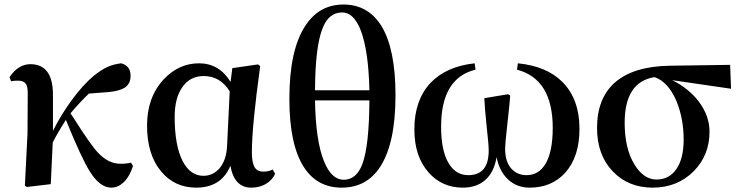

<svg xmlns="http://www.w3.org/2000/svg" viewBox="-20 -820 3298 855"><path d="M475.6 15.6Q424.8 15.6 379.9 -56.6Q342.8 -115.2 273.4 -286.1Q239.3 -233.4 214.8 -185.5Q209 -69.3 206.1 0L99.6 12.7L90.8 6.8L102.5 -225.6L103.5 -397.5Q104.5 -433.6 94.7 -447.3Q85 -460.9 59.6 -460.9Q40 -460.9 29.3 -458L22.5 -476.6Q61.5 -534.2 115.2 -534.2Q215.8 -534.2 215.8 -397.5V-237.3Q252 -309.6 300.8 -376Q349.6 -442.4 397.5 -482.4Q431.6 -509.8 460 -522.5Q486.3 -534.2 519.5 -538.1Q561.5 -527.3 561.5 -482.4Q561.5 -448.2 537.1 -430.7Q513.7 -415 465.8 -410.2L376 -403.3Q335.9 -365.2 293.9 -315.4Q298.8 -308.6 307.6 -294.9Q382.8 -175.8 415 -141.6Q461.9 -90.8 515.6 -90.8Q545.9 -90.8 563.5 -95.7L572.3 -81.1Q557.6 -34.2 530.3 -7.8Q504.9 15.6 475.6 15.6Z M853.5 15.6Q758.8 15.6 699.2 -54.7Q634.8 -129.9 634.8 -260.7Q634.8 -386.7 709 -466.8Q776.4 -538.1 866.2 -538.1Q956.1 -538.1 1006.8 -455.1L1014.6 -516.6L1128.9 -533.2L1138.7 -525.4Q1101.6 -256.8 1101.6 -141.6Q1101.6 -93.8 1115.2 -73.2Q1127 -55.7 1152.3 -55.7Q1177.7 -55.7 1194.3 -65.4L1205.1 -45.9Q1192.4 -18.6 1167 -2.9Q1137.7 15.6 1098.6 15.6Q1023.4 15.6 1005.9 -82Q965.8 15.6 853.5 15.6ZM885.7 -37.1Q929.7 -37.1 959 -72.3Q988.3 -108.4 991.2 -169.9L1002.9 -413.1Q960.9 -481.4 886.7 -481.4Q828.1 -481.4 793.9 -434.6Q757.8 -385.7 757.8 -299.8Q757.8 -170.9 793.9 -101.6Q828.1 -37.1 885.7 -37.1Z M1502 15.6Q1391.6 15.6 1333 -76.2Q1268.6 -175.8 1268.6 -379.9Q1268.6 -596.7 1338.9 -704.1Q1400.4 -799.8 1509.8 -799.8Q1619.1 -799.8 1678.7 -704.1Q1741.2 -601.6 1741.2 -395.5Q1741.2 -181.6 1672.9 -77.1Q1612.3 15.6 1502 15.6ZM1510.7 -19.5Q1567.4 -19.5 1593.8 -89.8Q1624 -171.9 1625 -373H1382.8Q1385.7 -192.4 1422.9 -101.6Q1456.1 -19.5 1510.7 -19.5ZM1382.8 -418H1625Q1621.1 -592.8 1586.9 -683.6Q1555.7 -764.6 1503.9 -764.6Q1444.3 -764.6 1417 -695.3Q1383.8 -615.2 1382.8 -418Z M2041 15.6Q1949.2 15.6 1889.6 -50.8Q1825.2 -122.1 1825.2 -244.1Q1825.2 -373 1896.5 -450.2Q1966.8 -524.4 2093.8 -538.1L2097.7 -509.8Q1944.3 -472.7 1944.3 -255.9Q1944.3 -144.5 1980.5 -88.9Q2011.7 -40 2065.4 -40Q2156.2 -40 2156.2 -149.4Q2156.2 -177.7 2147.5 -252.9Q2138.7 -337.9 2136.7 -382.8L2242.2 -400.4L2252 -394.5Q2250 -363.3 2241.2 -285.2Q2229.5 -183.6 2229.5 -156.2Q2229.5 -100.6 2256.8 -69.3Q2283.2 -40 2325.2 -40Q2377.9 -40 2408.2 -88.9Q2441.4 -142.6 2441.4 -251Q2441.4 -467.8 2282.2 -509.8L2286.1 -538.1Q2415 -525.4 2485.4 -454.1Q2560.5 -377.9 2560.5 -246.1Q2560.5 -122.1 2497.1 -50.8Q2436.5 15.6 2338.9 15.6Q2283.2 15.6 2245.1 -18.6Q2204.1 -54.7 2191.4 -120.1Q2179.7 -50.8 2138.7 -16.6Q2100.6 15.6 2041 15.6Z M2886.7 15.6Q2778.3 15.6 2710 -55.7Q2638.7 -128.9 2638.7 -250Q2638.7 -381.8 2717.8 -452.1Q2799.8 -524.4 2960.9 -527.3L3231.4 -531.2L3235.4 -424.8L2973.6 -462.9Q3044.9 -427.7 3090.8 -369.1Q3139.6 -304.7 3139.6 -233.4Q3139.6 -128.9 3069.3 -57.6Q2996.1 15.6 2886.7 15.6ZM3024.4 -198.2Q3024.4 -292 2992.2 -370.1Q2955.1 -456.1 2894.5 -476.6Q2761.7 -455.1 2761.7 -273.4Q2761.7 -158.2 2805.7 -86.9Q2846.7 -20.5 2903.3 -20.5Q2960 -20.5 2992.2 -67.4Q3024.4 -114.3 3024.4 -198.2Z"/></svg>

Font: Bpmf GenYo Min B
Style: B
Weight: 700
Foundry: But Ko
Version: Version 1.320